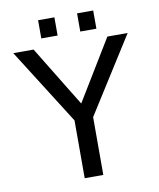

<svg xmlns="http://www.w3.org/2000/svg" viewBox="-88 -864 775 933"><g transform="rotate(-10 300.0 -397.5)"><path d="M345.7 -285.2V0H253.9V-285.2L17.6 -658.7H117.7L300.3 -360.4L481.9 -658.7H582ZM356.4 -705.6V-795.4H436V-705.6ZM164.1 -705.6V-795.4H244.6V-705.6Z"/></g></svg>

Font: Liberation Mono
Style: Regular
Weight: 400
Monospace: yes
Designer: Steve Matteson
Foundry: Ascender Corporation
Version: Version 2.1.5